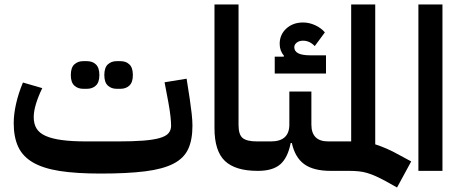

<svg xmlns="http://www.w3.org/2000/svg" viewBox="-20 -760 2052 854"><path d="M427 12Q319 12 245.5 0.5Q172 -11 126.5 -37.5Q81 -64 61 -107Q41 -150 41 -212Q41 -252 51.5 -298.5Q62 -345 82 -393L168 -368Q150 -331 140 -298Q130 -265 130 -239Q130 -209 142.5 -188.5Q155 -168 183 -155.5Q211 -143 255.5 -137Q300 -131 364 -131H504Q571 -131 616.5 -134.5Q662 -138 690 -146Q718 -154 729.5 -167.5Q741 -181 741 -201Q741 -216 738.5 -240.5Q736 -265 729 -304L712 -394L810 -410L824 -320Q829 -287 832.5 -255.5Q836 -224 836 -201Q836 -138 817 -97Q798 -56 751.5 -32Q705 -8 626 2Q547 12 427 12ZM499 -365Q475 -365 459.5 -379.5Q444 -394 444 -426Q444 -459 459.5 -473.5Q475 -488 499 -488H516Q540 -488 555.5 -473.5Q571 -459 571 -426Q571 -394 555.5 -379.5Q540 -365 516 -365ZM350 -365Q326 -365 310.5 -379.5Q295 -394 295 -426Q295 -459 310.5 -473.5Q326 -488 350 -488H367Q391 -488 406.5 -473.5Q422 -459 422 -426Q422 -394 406.5 -379.5Q391 -365 367 -365Z M1126 0Q1027 0 980.5 -44Q934 -88 934 -190V-740H1041V-204Q1041 -161 1059.5 -146Q1078 -131 1123 -131H1154V-27L1127 0Z M1127 -104 1154 -131H1185Q1267 -131 1267 -206V-353H1365V-206Q1365 -131 1440 -131H1478V-27L1451 0Q1374 0 1333 -30Q1292 -60 1278 -124H1273Q1260 -58 1226.5 -29Q1193 0 1127 0ZM1202 -508H1242L1243 -512Q1224 -534 1224 -565Q1224 -606 1253.5 -633Q1283 -660 1328 -660Q1355 -660 1381.5 -648Q1408 -636 1425 -616L1380 -555Q1357 -579 1328 -579Q1311 -579 1300 -570.5Q1289 -562 1289 -550Q1289 -514 1359 -514H1430V-433H1202Z M1696 46Q1672 33 1652 24Q1632 15 1613.5 9.5Q1595 4 1575.5 2Q1556 0 1532 0H1451V-104L1478 -131H1542V-740H1649V-118Q1674 -110 1700.5 -98.5Q1727 -87 1759 -69L1809 -42L1746 74Z M1841 -740H1948V0H1841Z"/></svg>

Font: IBM Plex Sans Arabic SemiBold
Style: Regular
Weight: 600
Designer: Mike Abbink, Paul van der Laan, Pieter van Rosmalen, Wael Morcos, Khajak Apelian
Foundry: Bold Monday
Version: Version 1.1